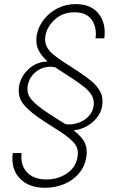

<svg xmlns="http://www.w3.org/2000/svg" viewBox="-20 -757 577 925"><path d="M482.6 -572.4H440.3Q447.1 -624.6 422.1 -661.2Q397 -697.8 339.1 -697.8Q282.7 -697.8 244.9 -663.7Q207 -629.6 198.9 -585.2Q193.9 -555 204.7 -533.4Q215.6 -511.7 235.6 -495.2Q255.7 -478.7 278.8 -463.4L356.5 -413Q359 -411.6 363.6 -408Q391.7 -389.6 419.2 -367.4Q446.7 -345.2 462.7 -315.7Q478.7 -286.2 471.9 -245.4Q467 -215.2 446.7 -190Q426.5 -164.8 397.5 -148.6Q368.6 -132.5 336.3 -129.6V-128.2Q377.8 -95.2 389.9 -65.9Q402 -36.6 396 -1.8Q388.5 45.8 359.6 79.4Q330.6 112.9 288 130.3Q245.4 147.7 196.4 147.7Q118.6 147.7 75.1 102.1Q31.6 56.5 41.5 -19.5H84.2Q77.4 38.4 110.1 73Q142.8 107.6 203.5 107.6Q258.5 107.6 301.8 79Q345.2 50.4 353.7 -1.8Q360.1 -38.7 340 -64.5Q320 -90.2 268.8 -123.6L190.7 -173.7Q126.8 -214.8 95.2 -252Q63.6 -289.1 72.1 -342.7Q79.9 -388.1 116.8 -423.3Q153.8 -458.5 206 -460.6L207 -463.4Q179 -487.9 165 -516.7Q150.9 -545.5 156.6 -585.2Q164.1 -627.8 190.7 -662.3Q217.3 -696.7 257.5 -717Q297.6 -737.2 345.2 -737.2Q418.7 -737.2 455.3 -690.9Q491.8 -644.5 482.6 -572.4ZM430.8 -245.4Q435.7 -275.2 421.2 -298.7Q406.6 -322.1 381.9 -341.1Q357.2 -360.1 331.3 -377.1L330.6 -377.5L244.3 -433.6Q193.2 -441.1 157 -414.1Q120.7 -387.1 113.3 -342.7Q107.2 -304.3 133.9 -274.7Q160.5 -245 215.9 -209.2L294.4 -159.1Q322.1 -154.5 351.7 -163.4Q381.4 -172.2 403.6 -193.4Q425.8 -214.5 430.8 -245.4Z"/></svg>

Font: Inter UI Extra Light
Style: Italic
Weight: 200
Italic angle: -9.39999°
Designer: Rasmus Andersson
Foundry: rsms
Version: 3.2;8d6f07862